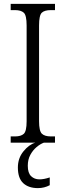

<svg xmlns="http://www.w3.org/2000/svg" viewBox="-20 -734 338 988"><path d="M35 0V-32H57Q88 -32 102.5 -45.5Q117 -59 117 -110V-603Q117 -655 102.5 -668.5Q88 -682 57 -682H35V-714H263V-682H242Q209 -682 195 -668.5Q181 -655 181 -603V-110Q181 -60 195.5 -46Q210 -32 242 -32H263V0ZM175 234Q127 234 99.5 208.5Q72 183 72 128Q72 80 100.5 45Q129 10 162 0H206Q187 7 168 23Q149 39 136 63Q123 87 123 119Q123 156 140 172.5Q157 189 183 189Q206 189 236 179V219Q208 234 175 234Z"/></svg>

Font: Noto Serif Bengali Condensed Light
Style: Regular
Weight: 300
Width: 3
Designer: Juan Bruce, Universal Thirst, Indian Type Foundry and the Monotype Design Team.
Foundry: Monotype Imaging Inc.
Version: Version 2.003; ttfautohint (v1.8.4.7-5d5b)